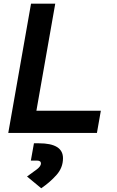

<svg xmlns="http://www.w3.org/2000/svg" viewBox="-20 -713 626 1030"><path d="M24.4 0 146.5 -693.4H276.4L175.3 -119.1H521L500 0ZM201.2 296.9 125 233.9Q155.3 212.4 177.5 195.6Q199.7 178.7 199.7 163.6Q199.7 148.4 177.2 148.4H145.5L162.1 55.7H189Q317.9 55.7 317.9 135.7Q317.9 186 283.7 224.9Q249.5 263.7 201.2 296.9Z"/></svg>

Font: Cascadia Mono
Style: Bold Italic
Weight: 700
Italic angle: -10°
Monospace: yes
Designer: Aaron Bell
Foundry: Saja Typeworks
Version: Version 2404.023; ttfautohint (v1.8.4)